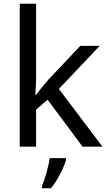

<svg xmlns="http://www.w3.org/2000/svg" viewBox="-20 -780 574 1021"><path d="M172 -363V-760H85V0H172V-197L233 -250L419 0H525L293 -307L510 -536H407L236 -355C218 -335 184 -292 172 -276H168C169 -301 172 -342 172 -363ZM331 70V61H244C239 104 218 176 203 209V221H251C287 178 322 106 331 70Z"/></svg>

Font: Noto Sans Hebrew Droid Medium
Style: Regular
Weight: 500
Designer: Monotype Design Team
Foundry: Monotype Imaging Inc.
Version: Version 1.100